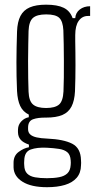

<svg xmlns="http://www.w3.org/2000/svg" viewBox="-20 -626 398 800"><path d="M176 154Q110 154 73.8 131.2Q37.5 108.5 36.5 71.5Q36.5 66.5 36.5 61.8Q36.5 57 36.5 52Q36.5 22.5 58 6.8Q79.5 -9 100.5 -12.5V-23.5Q76 -32 65.8 -44.2Q55.5 -56.5 55 -73.5Q55 -75.5 54.8 -79.5Q54.5 -83.5 55 -87Q55.5 -106.5 69 -120.5Q82.5 -134.5 100 -137.5V-148.5Q75.5 -160.5 64.2 -184.5Q53 -208.5 51 -246.5Q49.5 -278 49 -307.8Q48.5 -337.5 48.5 -367.2Q48.5 -397 49.2 -428.5Q50 -460 51 -495Q52.5 -535 65.2 -559.5Q78 -584 104 -595.2Q130 -606.5 172 -606.5Q219 -606.5 245.5 -593.5Q272 -580.5 282.5 -550.5H293.5Q295 -573 312.5 -586.5Q330 -600 355.5 -600V-559.5H346.5Q322.5 -559.5 308 -539.2Q293.5 -519 293.5 -479.5V-455.5Q294 -432.5 294.2 -406.8Q294.5 -381 294.5 -354Q294.5 -327 294 -299.5Q293.5 -272 292.5 -246Q290.5 -206.5 278 -182.2Q265.5 -158 240 -147Q214.5 -136 172 -136Q138 -136.5 117.5 -129Q97 -121.5 97 -94V-87.5Q97 -74 106 -65.8Q115 -57.5 132.8 -53.5Q150.5 -49.5 177 -48.5Q245 -45.5 280.8 -27.2Q316.5 -9 317.5 41.5Q318 47 318 52.5Q318 58 317.5 63Q317 94.5 299.5 114.8Q282 135 250.5 144.5Q219 154 176 154ZM175.5 116.5Q205.5 116.5 227 112.2Q248.5 108 260.8 96.2Q273 84.5 274.5 61.5Q275 56.5 275 51.8Q275 47 274.5 42Q273 19 260.8 8.5Q248.5 -2 226.5 -5.5Q204.5 -9 175 -10.5Q134.5 -12.5 108 -3Q81.5 6.5 81 43.5Q80.5 49.5 80.5 53.5Q80.5 57.5 81 62.5Q81.5 85.5 93.2 97.2Q105 109 126.2 112.8Q147.5 116.5 175.5 116.5ZM172 -176Q209 -176 225.8 -190.2Q242.5 -204.5 244.5 -245Q245.5 -269.5 246 -302.8Q246.5 -336 246.2 -372.2Q246 -408.5 245.5 -442Q245 -475.5 244 -500Q242 -537 227 -551.5Q212 -566 172.5 -566Q133.5 -566 117 -551Q100.5 -536 99 -497Q98.5 -476 97.8 -442.8Q97 -409.5 97 -372Q97 -334.5 97.5 -300.2Q98 -266 99 -244Q100.5 -205 117.8 -190.5Q135 -176 172 -176Z"/></svg>

Font: Big Shoulders Text Thin ExtraLight
Style: Regular
Weight: 250
Version: Version 2.002